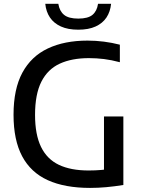

<svg xmlns="http://www.w3.org/2000/svg" viewBox="-20 -958 726 986"><path d="M442.5 7Q312.5 7 225.2 -32.8Q138 -72.5 93.8 -155.5Q49.5 -238.5 49.5 -368.5Q49.5 -501 95 -585Q140.5 -669 225.8 -709.2Q311 -749.5 429.5 -749.5Q472 -749.5 513.2 -744.2Q554.5 -739 595.5 -728.5V-638.5Q552.5 -650 513.8 -654.8Q475 -659.5 437 -659.5Q348.5 -659.5 286.8 -631Q225 -602.5 192.5 -538.5Q160 -474.5 160 -368Q160 -266.5 190.8 -203.5Q221.5 -140.5 282.5 -111.5Q343.5 -82.5 435 -82.5Q469 -82.5 500 -85.2Q531 -88 557.5 -92.5L514 -51V-360H613.5V-8Q566.5 -0.5 525.5 3.2Q484.5 7 442.5 7ZM382 -805.5Q329 -805.5 292.8 -822Q256.5 -838.5 236.5 -868.2Q216.5 -898 212.5 -938.5H279.5Q285.5 -901 309 -881.8Q332.5 -862.5 382 -862.5Q432 -862.5 455 -881.8Q478 -901 483.5 -938.5H550.5Q546.5 -898 526.8 -868.2Q507 -838.5 471 -822Q435 -805.5 382 -805.5Z"/></svg>

Font: Encode Sans SC Medium
Style: Regular
Weight: 500
Version: Version 3.002